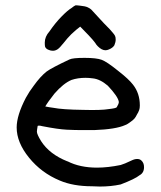

<svg xmlns="http://www.w3.org/2000/svg" viewBox="-20 -682 600 714"><path d="M42 -208Q42 -252.9 76.2 -318.4Q88.9 -341.8 105.5 -363.3Q129.9 -397.5 153.3 -416Q171.9 -429.7 238.3 -460.9Q250 -466.8 294.4 -466.8Q338.9 -466.8 358.4 -459.5Q377.9 -452.1 418.9 -418.9Q459 -387.7 474.6 -367.2Q500 -335 500 -290Q500 -279.3 497.6 -272.9Q495.1 -266.6 493.7 -263.7Q492.2 -260.7 490.2 -257.8Q484.4 -246.1 480.5 -241.7Q476.6 -237.3 473.6 -234.9Q470.7 -232.4 465.8 -229Q460.9 -225.6 456.1 -222.2Q451.2 -218.8 445.3 -216.8Q411.1 -201.2 330.1 -198.2Q310.5 -198.2 285.2 -198.2Q259.8 -198.2 228 -199.7Q196.3 -201.2 136.7 -212.9Q129.9 -214.8 126 -214.8Q122.1 -214.8 120.1 -213.9Q117.2 -197.3 117.2 -192.4Q117.2 -182.6 132.8 -157.2Q164.1 -108.4 230.5 -82H231.4Q277.3 -58.6 340.8 -58.6Q380.9 -58.6 428.7 -68.4Q442.4 -72.3 468.8 -85Q480.5 -90.8 490.2 -90.8Q500 -90.8 505.9 -85Q515.6 -76.2 515.6 -60.5Q515.6 -39.1 499 -30.3Q482.4 -16.6 428.7 3.9Q392.6 11.7 351.6 11.7Q336.9 11.7 322.3 10.7Q252 10.7 202.1 -10.7Q133.8 -39.1 87.9 -95.7Q42 -152.3 42 -208ZM297.9 -392.6Q269.5 -392.6 246.1 -384.8Q215.8 -372.1 182.6 -334Q157.2 -301.8 148.4 -286.1Q162.1 -283.2 177.7 -281.2Q211.9 -274.4 289.1 -273.4Q356.4 -271.5 384.8 -276.4Q411.1 -279.3 414.1 -283.2Q421.9 -295.9 421.9 -302.7Q420.9 -312.5 410.2 -328.1Q399.4 -343.8 380.9 -363.3Q352.5 -387.7 325.2 -390.6Q310.5 -392.6 297.9 -392.6ZM260.7 -662.1Q264.6 -662.1 266.6 -662.1Q270.5 -662.1 276.4 -661.1Q296.9 -659.2 306.2 -654.8Q315.4 -650.4 319.8 -646Q324.2 -641.6 366.2 -595.7Q393.6 -568.4 398.4 -561.5Q405.3 -553.7 407.7 -548.8Q410.2 -543.9 410.2 -534.7Q410.2 -525.4 405.3 -513.7Q399.4 -503.9 384.8 -498Q377.9 -495.1 372.1 -495.1Q358.4 -495.1 343.8 -509.8Q337.9 -515.6 334 -522.5Q327.1 -532.2 309.6 -550.8Q282.2 -579.1 278.3 -583Q263.7 -572.3 245.1 -554.7Q229.5 -539.1 216.8 -522.5Q202.1 -503.9 193.8 -498.5Q185.5 -493.2 176.8 -493.2Q168.9 -493.2 162.1 -496.1Q150.4 -500 147.5 -508.8Q146.5 -513.7 146.5 -523.4Q146.5 -545.9 164.1 -565.4Q185.5 -596.7 208.5 -620.1Q231.4 -643.6 246.1 -652.3Q255.9 -660.2 260.7 -662.1ZM277.3 -583Z"/></svg>

Font: JasonHandwriting2
Style: SemiBold
Weight: 600
Version: Version 1.04.7